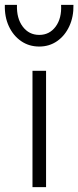

<svg xmlns="http://www.w3.org/2000/svg" viewBox="-49 -772 323 792"><path d="M85 0V-480H141V0ZM113 -580Q70.5 -580 38 -602.5Q5.5 -625 -12.5 -663.8Q-30.5 -702.5 -29 -752H21Q19 -696.5 44.8 -662.2Q70.5 -628 113 -628Q155 -628 180.5 -662.2Q206 -696.5 203 -752H254Q255 -703 237 -664Q219 -625 186.8 -602.5Q154.5 -580 113 -580Z"/></svg>

Font: Geologica Roman Thin
Style: Regular
Weight: 250
Designer: Sindre Bremnes, Frode Helland
Foundry: Monokrom Skriftforlag AS
Version: Version 1.010;gftools[0.9.28]